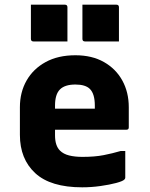

<svg xmlns="http://www.w3.org/2000/svg" viewBox="-20 -788 640 820"><path d="M302 -552Q373 -552 424 -523Q475 -494 502.5 -444Q530 -394 530 -330V-244Q530 -234 520 -234H215V-210Q215 -166 236 -145Q251 -130 275.5 -124Q300 -118 332 -118Q385 -118 423 -125.5Q461 -133 495 -143H515V-29Q515 -25 511 -21Q504 -14 476 -6.5Q448 1 409 6.5Q370 12 331 12Q196 12 130.5 -48.5Q65 -109 65 -212V-330Q65 -394 93.5 -444Q122 -494 175 -523Q228 -552 302 -552ZM302 -427Q257 -427 236 -406Q215 -385 215 -337V-324H385V-337Q385 -387 364 -408Q345 -427 302 -427ZM112 -768H257Q268 -768 268 -757V-611H123Q112 -611 112 -622ZM332 -768H477Q488 -768 488 -757V-611H343Q332 -611 332 -622Z"/></svg>

Font: Recursive Mn Lnr St XBd
Style: Regular
Weight: 800
Monospace: yes
Version: Version 1.079;hotconv 1.0.112;makeotfexe 2.5.65598; ttfautoh